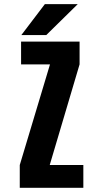

<svg xmlns="http://www.w3.org/2000/svg" viewBox="-20 -899 490 919"><path d="M218 -109.1H378.9V0H74.6V-109.1L219.3 -590.9H80.9V-700H360.9V-590.9ZM82.1 -731.1 194.7 -879.2H352.1L201.4 -731.1Z"/></svg>

Font: League Mono Thin Condensed
Style: Regular
Weight: 100
Width: 1
Designer: Tyler Finck
Foundry: The League of Moveable Type / Tyler Finck
Version: Version 2.300;RELEASE